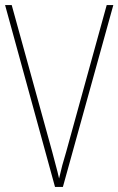

<svg xmlns="http://www.w3.org/2000/svg" viewBox="-20 -734 465 754"><path d="M425 -714 227 0H196L0 -714H26L185 -138Q192 -110 199 -85Q206 -60 212 -33Q218 -60 224.5 -84.5Q231 -109 240 -138L399 -714Z"/></svg>

Font: Noto Sans Myanmar Condensed Thin
Style: Regular
Weight: 100
Width: 3
Designer: Monotype Design Team
Foundry: Monotype Imaging Inc.
Version: Version 2.107; ttfautohint (v1.8.4.7-5d5b)